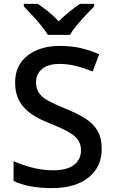

<svg xmlns="http://www.w3.org/2000/svg" viewBox="-20 -961 590 991"><path d="M505 -193Q505 -98 436 -44Q367 10 247 10Q189 10 137.5 0.5Q86 -9 50 -27V-129Q90 -111 144 -96.5Q198 -82 254 -82Q326 -82 362 -110Q398 -138 398 -185Q398 -218 381.5 -240.5Q365 -263 330 -282Q295 -301 238 -324Q185 -344 144.5 -371Q104 -398 81 -438Q58 -478 58 -536Q58 -624 122 -674Q186 -724 290 -724Q348 -724 397.5 -712.5Q447 -701 492 -681L458 -592Q417 -609 374.5 -620Q332 -631 287 -631Q228 -631 197 -605Q166 -579 166 -537Q166 -504 181 -481.5Q196 -459 229 -441Q262 -423 316 -401Q376 -377 418.5 -350.5Q461 -324 483 -286.5Q505 -249 505 -193ZM227 -781Q213 -804 191 -831Q169 -858 145 -883.5Q121 -909 103 -928V-941H175Q201 -924 229.5 -901Q258 -878 283 -851Q310 -878 338.5 -901Q367 -924 393 -941H466V-928Q448 -909 423.5 -883.5Q399 -858 376.5 -831Q354 -804 341 -781Z"/></svg>

Font: Noto Sans Ol Chiki Medium
Style: Regular
Weight: 500
Designer: Monotype Design Team, Lewis McGuffie
Foundry: Monotype Imaging Inc.
Version: Version 2.003; ttfautohint (v1.8.4.7-5d5b)